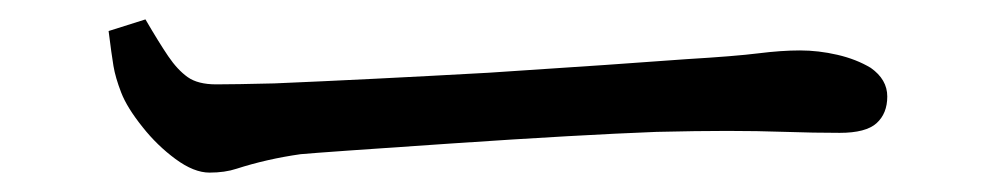

<svg xmlns="http://www.w3.org/2000/svg" viewBox="-20 -448 1040 198"><path d="M130 -428Q144 -404 153.5 -390Q163 -376 173.5 -368.5Q184 -361 203 -361Q222 -361 263 -362Q358 -366 484 -373Q622 -382 688 -387Q738 -390 762 -393Q786 -396 805 -396Q824 -396 843.5 -391.5Q863 -387 878 -378Q895 -366 895 -348.5Q895 -331 884 -321Q873 -311 846 -311Q819 -311 790 -312Q761 -313 730 -313Q699 -313 657 -312Q578 -309 445 -300Q312 -291 290 -289Q255 -284 224 -274Q212 -270 196 -270Q180 -270 161 -284Q142 -298 127 -317Q111 -337 105 -352.5Q99 -368 97 -380Q95 -392 92 -416Z"/></svg>

Font: Early Summer Mincho Screen
Style: Regular
Weight: 400
Designer: GuiWonder
Version: Version 1.002